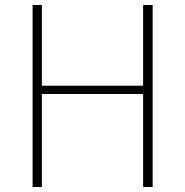

<svg xmlns="http://www.w3.org/2000/svg" viewBox="-20 -746 738 766"><path d="M110 0H147V-371H551V0H589V-726H551V-404H147V-726H110Z"/></svg>

Font: Noto Sans CJK JP Thin
Style: Regular
Weight: 250
Designer: Ryoko NISHIZUKA (kana & ideographs); Paul D. Hunt (Latin, Greek & Cyrillic); Wenlong ZHANG (bopomofo); Sandoll Communica
Foundry: Adobe Systems Incorporated
Version: Version 1.004;PS 1.004;hotconv 1.0.82;makeotf.lib2.5.63406